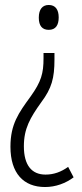

<svg xmlns="http://www.w3.org/2000/svg" viewBox="-20 -606 331 772"><path d="M216 -536C216 -567 203 -586 176 -586C151 -586 136 -569 136 -535C136 -502 150 -486 176 -486C204 -486 216 -505 216 -536ZM199 -367V-393H155V-372C155 -311 146 -278 103 -218C55 -152 22 -107 22 -16C22 91 75 146 161 146C204 146 244 131 276 107L254 65C226 85 197 96 163 96C108 96 76 59 76 -18C76 -89 101 -132 146 -195C188 -251 199 -292 199 -367Z"/></svg>

Font: Noto Sans Tamil UI ExtraCondensed Light
Style: Regular
Weight: 300
Width: 2
Designer: Jelle Bosma - Monotype Design Team
Foundry: Monotype Imaging Inc.
Version: Version 2.004